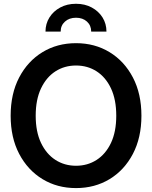

<svg xmlns="http://www.w3.org/2000/svg" viewBox="-20 -963 788 995"><path d="M374 11.7Q276.4 11.7 200 -34.9Q123.5 -81.5 79.3 -165.8Q35.2 -250 35.2 -363.3Q35.2 -477.1 79.3 -561.5Q123.5 -646 200 -692.6Q276.4 -739.3 374 -739.3Q471.2 -739.3 547.9 -692.6Q624.5 -646 668.7 -561.5Q712.9 -477.1 712.9 -363.3Q712.9 -250 668.7 -165.5Q624.5 -81.1 547.9 -34.7Q471.2 11.7 374 11.7ZM374 -104Q433.6 -104 480.7 -134.3Q527.8 -164.6 555.2 -222.4Q582.5 -280.3 582.5 -363.3Q582.5 -446.8 555.2 -504.9Q527.8 -563 480.7 -593.3Q433.6 -623.5 374 -623.5Q314.5 -623.5 267.3 -593.3Q220.2 -563 192.6 -504.9Q165 -446.8 165 -363.3Q165 -280.3 192.6 -222.4Q220.2 -164.6 267.3 -134.3Q314.5 -104 374 -104ZM374 -943.4Q419.9 -943.4 455.6 -924.1Q491.2 -904.8 511.5 -872.3Q531.7 -839.8 531.7 -799.3H452.6Q452.6 -831.1 430.7 -851.1Q408.7 -871.1 374 -871.1Q338.9 -871.1 316.7 -851.1Q294.4 -831.1 294.4 -799.3H215.8Q215.8 -839.8 236.1 -872.3Q256.3 -904.8 292 -924.1Q327.6 -943.4 374 -943.4Z"/></svg>

Font: Inter Display SemiBold
Style: Regular
Weight: 600
Designer: Rasmus Andersson
Foundry: rsms
Version: Version 4.001;git-9221beed3